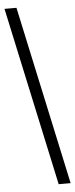

<svg xmlns="http://www.w3.org/2000/svg" viewBox="-60 -791 368 943"><g transform="rotate(-5 124.5 -319.5)"><path d="M190 121H249L59 -760H0Z"/></g></svg>

Font: Noto Serif Armenian Condensed SemiBold
Style: Regular
Weight: 600
Width: 3
Designer: Monotype Design Team
Foundry: Monotype Imaging Inc.
Version: Version 2.008